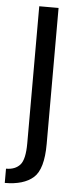

<svg xmlns="http://www.w3.org/2000/svg" viewBox="-97 -626 340 886"><g transform="rotate(5 73.0 -183.0)"><path d="M-39.5 229.5Q48 229.5 92.8 190Q137.5 150.5 137.5 33.5V-596.5H48V38Q48 113 25.5 138.2Q3 163.5 -39.5 163.5Z"/></g></svg>

Font: Anybody Condensed
Style: Regular
Weight: 400
Width: 3
Designer: Tyler Finck
Foundry: Etcetera Type Company
Version: Version 1.113;gftools[0.9.25]